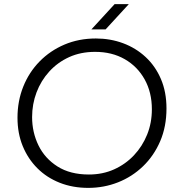

<svg xmlns="http://www.w3.org/2000/svg" viewBox="-20 -900 863 933"><path d="M409 13Q333 13 270 -12Q207 -37 161.5 -82.5Q116 -128 90.5 -190Q65 -252 65 -328Q65 -409 93 -479Q121 -549 172.5 -601.5Q224 -654 293.5 -683.5Q363 -713 446 -713Q516 -713 578 -690Q640 -667 687.5 -623Q735 -579 762 -516Q789 -453 789 -373Q789 -285 758.5 -214Q728 -143 675 -92Q622 -41 553.5 -14Q485 13 409 13ZM412 -52Q479 -52 534.5 -77Q590 -102 631 -145.5Q672 -189 695 -246Q718 -303 718 -369Q718 -451 683 -514Q648 -577 586 -612.5Q524 -648 442 -648Q372 -648 316 -622.5Q260 -597 219.5 -552.5Q179 -508 157.5 -451Q136 -394 136 -331Q136 -257 167 -193.5Q198 -130 259.5 -91Q321 -52 412 -52ZM424 -757 537 -880H606L493 -757Z"/></svg>

Font: MuseoModerno Light
Style: Italic
Weight: 300
Italic angle: -9°
Designer: Pablo Cosgaya, Héctor Gatti, Marcela Romero, and the Authors of The MuseoModerno Project.
Foundry: Omnibus-Type Team
Version: Version 1.003